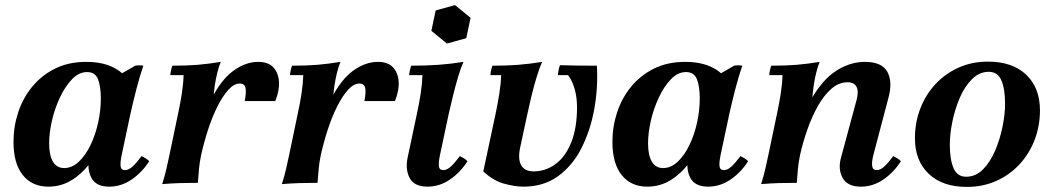

<svg xmlns="http://www.w3.org/2000/svg" viewBox="-20 -718 4138 754"><path d="M409 15Q357 15 339 -19.5Q321 -54 331 -100L343 -154L390 -258L393 -392L511 -460Q527 -463 543 -460Q529 -420 515.5 -367.5Q502 -315 492 -270L458 -110Q452 -82 453.5 -66Q455 -50 471 -50Q485 -50 500 -63.5Q515 -77 536 -105Q544 -101 551.5 -96.5Q559 -92 566 -85Q538 -41 497 -13Q456 15 409 15ZM170 15Q106 15 69.5 -30.5Q33 -76 33 -161Q33 -221 51.5 -277Q70 -333 106.5 -377.5Q143 -422 196 -448.5Q249 -475 319 -475Q384 -475 428.5 -451.5Q473 -428 492 -387L414 -329Q414 -267 396.5 -206Q379 -145 346 -95Q313 -45 268.5 -15Q224 15 170 15ZM232 -58Q263 -58 289.5 -83Q316 -108 335.5 -148.5Q355 -189 365.5 -237Q376 -285 376 -331Q376 -378 365 -406.5Q354 -435 322 -435Q290 -435 263 -407Q236 -379 215.5 -335.5Q195 -292 184 -244Q173 -196 173 -155Q173 -108 188 -83Q203 -58 232 -58Z M617 5Q628 -30 634 -57Q640 -84 646 -112L679 -270Q688 -311 694 -350Q700 -389 701 -423H649Q649 -430 651.5 -441.5Q654 -453 657 -460Q715 -460 756.5 -463.5Q798 -467 847 -475Q840 -459 833.5 -433Q827 -407 823 -379Q819 -351 818 -326L770 -110Q764 -82 761.5 -55Q759 -28 757 0Q721 0 687 1Q653 2 617 5ZM941 -321Q948 -357 944 -373.5Q940 -390 922 -390Q899 -390 876.5 -365Q854 -340 833.5 -299Q813 -258 797 -208.5Q781 -159 770 -110H739Q768 -247 808.5 -326.5Q849 -406 897 -440.5Q945 -475 994 -475Q1033 -475 1053 -454Q1073 -433 1075.5 -398Q1078 -363 1061 -321Z M1087 5Q1098 -30 1104 -57Q1110 -84 1116 -112L1149 -270Q1158 -311 1164 -350Q1170 -389 1171 -423H1119Q1119 -430 1121.5 -441.5Q1124 -453 1127 -460Q1185 -460 1226.5 -463.5Q1268 -467 1317 -475Q1310 -459 1303.5 -433Q1297 -407 1293 -379Q1289 -351 1288 -326L1240 -110Q1234 -82 1231.5 -55Q1229 -28 1227 0Q1191 0 1157 1Q1123 2 1087 5ZM1411 -321Q1418 -357 1414 -373.5Q1410 -390 1392 -390Q1369 -390 1346.5 -365Q1324 -340 1303.5 -299Q1283 -258 1267 -208.5Q1251 -159 1240 -110H1209Q1238 -247 1278.5 -326.5Q1319 -406 1367 -440.5Q1415 -475 1464 -475Q1503 -475 1523 -454Q1543 -433 1545.5 -398Q1548 -363 1531 -321Z M1659 15Q1606 15 1588.5 -19.5Q1571 -54 1581 -100L1617 -270Q1626 -311 1632 -350Q1638 -389 1639 -423H1587Q1587 -430 1589.5 -441.5Q1592 -453 1595 -460Q1653 -460 1702 -463.5Q1751 -467 1800 -475Q1790 -453 1779 -416Q1768 -379 1758.5 -340Q1749 -301 1742 -270L1708 -110Q1702 -82 1703.5 -66Q1705 -50 1721 -50Q1735 -50 1750 -63.5Q1765 -77 1786 -105Q1794 -101 1801.5 -96.5Q1809 -92 1816 -85Q1788 -41 1747 -13Q1706 15 1659 15ZM1767 -698 1828 -648 1811 -568 1735 -547 1674 -597 1691 -677Z M2324 -460Q2329 -375 2314 -291Q2299 -207 2264 -137.5Q2229 -68 2172 -26.5Q2115 15 2036 15Q2001 15 1958.5 3Q1916 -9 1878 -45L1926 -270Q1935 -313 1941 -351Q1947 -389 1948 -423H1906Q1906 -430 1908.5 -441.5Q1911 -453 1914 -460Q1972 -460 2016 -463.5Q2060 -467 2109 -475Q2099 -453 2087.5 -415.5Q2076 -378 2066.5 -338.5Q2057 -299 2051 -270L2023 -140Q2013 -94 2026.5 -69.5Q2040 -45 2075 -45Q2123 -45 2162 -74Q2201 -103 2223.5 -159.5Q2246 -216 2246 -297Q2246 -335 2237 -367.5Q2228 -400 2211 -423H2171Q2171 -430 2173.5 -442Q2176 -454 2179 -462Q2213 -461 2248.5 -460.5Q2284 -460 2324 -460Z M2761 15Q2709 15 2691 -19.5Q2673 -54 2683 -100L2695 -154L2742 -258L2745 -392L2863 -460Q2879 -463 2895 -460Q2881 -420 2867.5 -367.5Q2854 -315 2844 -270L2810 -110Q2804 -82 2805.5 -66Q2807 -50 2823 -50Q2837 -50 2852 -63.5Q2867 -77 2888 -105Q2896 -101 2903.5 -96.5Q2911 -92 2918 -85Q2890 -41 2849 -13Q2808 15 2761 15ZM2522 15Q2458 15 2421.5 -30.5Q2385 -76 2385 -161Q2385 -221 2403.5 -277Q2422 -333 2458.5 -377.5Q2495 -422 2548 -448.5Q2601 -475 2671 -475Q2736 -475 2780.5 -451.5Q2825 -428 2844 -387L2766 -329Q2766 -267 2748.5 -206Q2731 -145 2698 -95Q2665 -45 2620.5 -15Q2576 15 2522 15ZM2584 -58Q2615 -58 2641.5 -83Q2668 -108 2687.5 -148.5Q2707 -189 2717.5 -237Q2728 -285 2728 -331Q2728 -378 2717 -406.5Q2706 -435 2674 -435Q2642 -435 2615 -407Q2588 -379 2567.5 -335.5Q2547 -292 2536 -244Q2525 -196 2525 -155Q2525 -108 2540 -83Q2555 -58 2584 -58Z M2969 5Q2980 -30 2986 -57Q2992 -84 2998 -112L3031 -270Q3040 -311 3046 -350Q3052 -389 3053 -423H3001Q3001 -430 3003.5 -441.5Q3006 -453 3009 -460Q3067 -460 3108.5 -463.5Q3150 -467 3199 -475Q3192 -459 3185.5 -433Q3179 -407 3175 -379Q3171 -351 3170 -326L3122 -110Q3116 -82 3113.5 -55Q3111 -28 3109 0Q3073 0 3039 1Q3005 2 2969 5ZM3361 15Q3308 15 3289 -19.5Q3270 -54 3283 -100L3344 -326Q3353 -360 3343.5 -377.5Q3334 -395 3308 -395Q3274 -395 3244.5 -369Q3215 -343 3191.5 -301Q3168 -259 3150.5 -209Q3133 -159 3122 -110H3091Q3120 -247 3165 -326.5Q3210 -406 3264.5 -440.5Q3319 -475 3376 -475Q3444 -475 3465 -435.5Q3486 -396 3469 -334L3410 -110Q3403 -83 3405 -66.5Q3407 -50 3423 -50Q3437 -50 3452 -63.5Q3467 -77 3488 -105Q3496 -101 3503.5 -96.5Q3511 -92 3518 -85Q3490 -41 3449 -13Q3408 15 3361 15Z M3863 -436Q3826 -436 3797 -407Q3768 -378 3749 -333.5Q3730 -289 3720 -240Q3710 -191 3710 -150Q3710 -92 3724.5 -58Q3739 -24 3774 -24L3777 16Q3681 16 3627 -35.5Q3573 -87 3573 -175Q3573 -237 3594 -291.5Q3615 -346 3653.5 -387.5Q3692 -429 3744.5 -452.5Q3797 -476 3860 -476ZM3774 -24Q3812 -24 3840.5 -53Q3869 -82 3888 -126.5Q3907 -171 3917 -220.5Q3927 -270 3927 -310Q3927 -369 3912.5 -402.5Q3898 -436 3863 -436L3860 -476Q3956 -476 4010 -424.5Q4064 -373 4064 -285Q4064 -223 4043 -168.5Q4022 -114 3983.5 -72.5Q3945 -31 3892.5 -7.5Q3840 16 3777 16Z"/></svg>

Font: Poltawski Nowy
Style: Bold Italic
Weight: 700
Italic angle: -12°
Designer: Adam Pótawski, Mateusz Machalski, Borys Kosmynka, Ania Wieluska
Foundry: Capitalics.wtf
Version: Version 1.001;gftools[0.9.25]